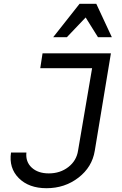

<svg xmlns="http://www.w3.org/2000/svg" viewBox="-20 -981 640 1011"><path d="M38 -178H119Q114 -129 147 -98.5Q180 -68 237 -68Q297 -68 340 -101.5Q383 -135 391 -188L465 -622H192L204 -700H564L479 -187Q465 -101 393 -45.5Q321 10 225 10Q132 10 79 -43Q26 -96 38 -178ZM260 -785 399 -961H487L569 -785H496L431 -889L332 -785Z"/></svg>

Font: CommitMono
Style: Italic
Weight: 400
Monospace: yes
Designer: Eigil Nikolajsen
Foundry: Eigil Nikolajsen
Version: Version 1.143